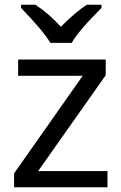

<svg xmlns="http://www.w3.org/2000/svg" viewBox="-20 -786 510 806"><path d="M68.4 -752.9C130.9 -688 171.9 -639.2 191.4 -606H281.2C297.9 -637.2 339.4 -686 406.2 -752.9V-766.1H344.2C312.5 -745.6 276.4 -714.8 235.4 -673.8C201.2 -711.4 165.5 -742.2 128.4 -766.1H68.4ZM431.2 -67.9H140.1L423.8 -470.2V-536.1H56.2V-467.8H327.1L39.1 -58.1V0H431.2Z"/></svg>

Font: Noto Reveo Sans
Style: Regular
Weight: 400
Designer: Monotype Design team
Foundry: Monotype Imaging Inc.
Version: Version 1.04